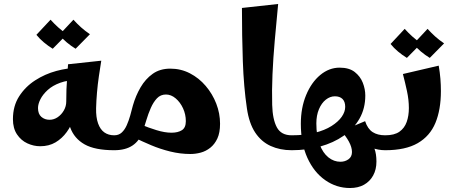

<svg xmlns="http://www.w3.org/2000/svg" viewBox="-20 -755 2286 965"><path d="M182 -20Q149 -20 117.5 -34.5Q86 -49 65.5 -79.5Q45 -110 45 -156Q45 -222 76 -270.5Q107 -319 156.5 -351Q206 -383 263.5 -398.5Q321 -414 373 -414L374 -353Q321 -353 282.5 -339Q244 -325 219.5 -302.5Q195 -280 183 -256Q171 -232 171 -212Q171 -182 188 -167.5Q205 -153 229 -153Q251 -153 270 -166Q289 -179 301 -200Q313 -221 313 -245L365 -240Q364 -202 351.5 -163Q339 -124 315.5 -91.5Q292 -59 259 -39.5Q226 -20 182 -20ZM554 0Q457 0 405 -29.5Q353 -59 333 -114Q313 -169 313 -245Q313 -276 314 -305.5Q315 -335 317.5 -366Q320 -397 322 -432L489 -450Q483 -413 477 -372Q471 -331 467.5 -290Q464 -249 463 -211Q462 -165 473 -134.5Q484 -104 504.5 -89.5Q525 -75 554 -75L574 -38ZM245 -510Q222 -524 200.5 -542Q179 -560 163 -580L234 -656Q253 -635 272.5 -617.5Q292 -600 317 -583ZM360 -510Q337 -524 315.5 -542Q294 -560 278 -580L349 -656Q368 -635 387.5 -617.5Q407 -600 432 -583Z M937 19Q886 19 835.5 6.5Q785 -6 740 -25Q695 -44 656 -63L691 -128Q724 -114 766 -101Q808 -88 842 -88Q874 -88 894 -100.5Q914 -113 914 -146Q914 -180 900 -210.5Q886 -241 863 -260.5Q840 -280 814 -280Q787 -280 769 -261Q751 -242 738 -212.5Q725 -183 715.5 -151Q706 -119 697 -94Q682 -48 646.5 -24Q611 0 554 0V-75Q577 -75 592 -89Q607 -103 617 -125.5Q627 -148 634.5 -174.5Q642 -201 648 -225Q662 -274 686.5 -316Q711 -358 747.5 -384Q784 -410 836 -410Q889 -410 934.5 -386.5Q980 -363 1014 -323Q1048 -283 1067 -234Q1086 -185 1086 -133Q1086 -88 1072.5 -59Q1059 -30 1037 -12.5Q1015 5 989 12Q963 19 937 19Z M1446 0Q1387 0 1340 -21.5Q1293 -43 1262.5 -89Q1232 -135 1221 -210Q1205 -318 1200.5 -446.5Q1196 -575 1196 -715L1378 -735Q1369 -642 1361 -552Q1353 -462 1349.5 -380.5Q1346 -299 1348 -228Q1350 -155 1371.5 -115Q1393 -75 1446 -75L1466 -38Z M1739 190Q1671 190 1614.5 150.5Q1558 111 1525 38.5Q1492 -34 1492 -133Q1492 -213 1518.5 -277Q1545 -341 1589.5 -378Q1634 -415 1687 -415Q1735 -415 1763 -393Q1791 -371 1803.5 -339Q1816 -307 1816 -275Q1816 -210 1787 -159Q1758 -108 1707 -72.5Q1656 -37 1589 -18.5Q1522 0 1446 0V-75Q1512 -75 1562 -87.5Q1612 -100 1646 -121.5Q1680 -143 1697.5 -168Q1715 -193 1715 -218Q1715 -244 1701.5 -257.5Q1688 -271 1663 -271Q1639 -271 1617.5 -254Q1596 -237 1583 -206Q1570 -175 1570 -135Q1570 -72 1586.5 -29Q1603 14 1630.5 36Q1658 58 1691 58Q1714 58 1731.5 45.5Q1749 33 1749 9Q1749 -15 1733.5 -43.5Q1718 -72 1691 -101L1810 -139L1818 -81Q1827 -68 1840 -50Q1853 -32 1862.5 -6.5Q1872 19 1872 57Q1872 97 1855.5 127Q1839 157 1809.5 173.5Q1780 190 1739 190ZM1916 0Q1881 0 1846 -13Q1811 -26 1786 -53Q1761 -80 1755 -121L1815 -146Q1828 -107 1853 -91Q1878 -75 1916 -75L1936 -38Z M1916 0V-75Q1962 -75 1987.5 -93Q2013 -111 2024 -142Q2035 -173 2035 -212Q2035 -253 2025.5 -297Q2016 -341 2005 -383L2185 -425Q2191 -390 2193.5 -359Q2196 -328 2196 -297Q2196 -204 2168.5 -137.5Q2141 -71 2079.5 -35.5Q2018 0 1916 0ZM2025 -464Q2002 -478 1980.5 -496Q1959 -514 1943 -534L2014 -610Q2033 -589 2052.5 -571.5Q2072 -554 2097 -537ZM2140 -464Q2117 -478 2095.5 -496Q2074 -514 2058 -534L2129 -610Q2148 -589 2167.5 -571.5Q2187 -554 2212 -537Z"/></svg>

Font: Marhey Medium
Style: Regular
Weight: 500
Designer: Nur Syamsi & Bustanul Arifin
Foundry: Namelatype
Version: Version 1.000